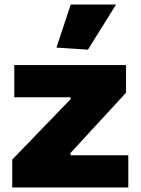

<svg xmlns="http://www.w3.org/2000/svg" viewBox="-20 -827 620 847"><path d="M229 -617 292 -807H492L368 -608ZM34 -123 291 -389V-398H43V-540H536V-418L291 -152V-142H546V0H34Z"/></svg>

Font: Encode Sans Normal
Style: ExtraBold
Weight: 800
Designer: Pablo Impallari, Andres Torresi
Foundry: Pablo Impallari, Andres Torresi
Version: Version 1.000; ttfautohint (v1.00) -l 8 -r 50 -G 200 -x 14 -